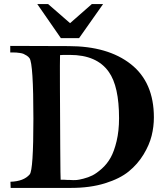

<svg xmlns="http://www.w3.org/2000/svg" viewBox="-20 -917 813 937"><path d="M483 -897 366 -731H277L162 -897H215L322 -804L428 -897ZM731 -344Q731 -299 720 -254.5Q709 -210 680.5 -163Q652 -116 608.5 -80.5Q565 -45 492.5 -22.5Q420 0 328 0H32L31 -30Q96 -32 125 -66Q143 -87 143 -337Q143 -607 124 -633Q119 -640 110.5 -645.5Q102 -651 95 -654Q88 -657 77 -658.5Q66 -660 60 -660.5Q54 -661 43.5 -661Q33 -661 30 -661V-693L314 -692Q507 -692 619 -603.5Q731 -515 731 -344ZM561 -340Q561 -496 511 -566Q453 -649 321 -649Q274 -649 273 -648Q272 -625 272.5 -490Q273 -355 274 -197Q275 -39 276 -39V-40Q277 -40 279.5 -40Q282 -40 284.5 -40Q287 -40 291 -40Q295 -40 298.5 -39.5Q302 -39 307 -39Q312 -39 316.5 -39Q321 -39 326.5 -38.5Q332 -38 337 -38Q345 -38 354 -38.5Q363 -39 387 -45Q411 -51 431 -61Q451 -71 476.5 -93.5Q502 -116 519.5 -147Q537 -178 549 -228Q561 -278 561 -340Z"/></svg>

Font: GFS Artemisia
Style: Bold
Weight: 700
Designer: Designed by Takis Katsoulidis.
Foundry: Designed by Takis Katsoulidis.
Version: Version 1.0